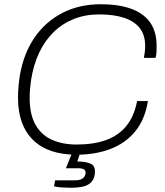

<svg xmlns="http://www.w3.org/2000/svg" viewBox="-20 -718 777 906"><path d="M341 12Q207 12 136 -57.5Q65 -127 65 -256Q65 -285 67.5 -312Q70 -339 74 -364Q92 -467 143.5 -541.5Q195 -616 274.5 -657Q354 -698 456 -698Q539 -698 598 -677Q657 -656 688 -612.5Q719 -569 719 -502Q719 -489 718.5 -474.5Q718 -460 714 -445H659Q662 -460 663.5 -474Q665 -488 665 -501Q665 -553 639.5 -585.5Q614 -618 565.5 -634Q517 -650 448 -650Q382 -650 327.5 -628Q273 -606 232 -565.5Q191 -525 164.5 -468.5Q138 -412 127 -343Q126 -333 124.5 -322.5Q123 -312 122 -301Q121 -290 120.5 -279Q120 -268 120 -256Q120 -177 148 -128.5Q176 -80 226 -58Q276 -36 342 -36Q423 -36 481.5 -57.5Q540 -79 576.5 -124Q613 -169 627 -241H678Q664 -154 618 -98Q572 -42 501 -15Q430 12 341 12ZM314 168Q294 168 271.5 166.5Q249 165 235 161L240 133H332Q360 133 372 122.5Q384 112 384 96Q384 87 376 81.5Q368 76 350 76H291L326 -11H363L345 44Q381 44 404.5 53Q428 62 428 90Q428 111 421 126Q414 141 400 150.5Q386 160 364.5 164Q343 168 314 168Z"/></svg>

Font: Archivo SemiBold Thin
Style: Italic
Weight: 250
Italic angle: -10°
Version: Version 2.001